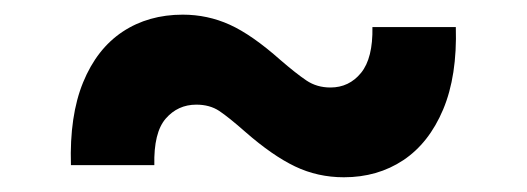

<svg xmlns="http://www.w3.org/2000/svg" viewBox="-20 -423 719 262"><path d="M76.8 -197.7Q74.7 -264.9 93.4 -310.6Q112.1 -356.3 147.3 -379.7Q182.5 -403 229.4 -403Q263.2 -403 293.5 -389.3Q323.8 -375.6 362.8 -341Q384 -322.7 398.1 -313.2Q412.3 -303.6 430.9 -303.6Q456.4 -303.6 472.7 -323.6Q489 -343.6 488.2 -386.1H602Q604 -319.5 584.7 -273.6Q565.4 -227.8 530.3 -204.4Q495.2 -181.1 449.3 -181.1Q413.5 -181.1 382.6 -195.9Q351.7 -210.7 314.9 -242.9Q292.2 -262.9 279.2 -271.6Q266.2 -280.2 247.9 -280.2Q222.7 -280.2 206.1 -261.1Q189.6 -242 190.6 -197.7Z"/></svg>

Font: Adwaita Sans
Style: Regular
Weight: 400
Designer: Rasmus Andersson
Foundry: rsms
Version: Version 4.001;git-9221beed3